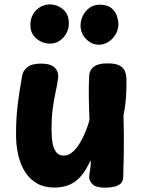

<svg xmlns="http://www.w3.org/2000/svg" viewBox="-20 -839 653 872"><path d="M226.9 12.8Q181.8 12.8 148.9 -5.6Q116.1 -24 94.7 -56.8Q73.3 -89.7 63.1 -133.8Q52.8 -178 52.8 -228.6Q52.8 -304.6 61 -368.5Q69.2 -432.4 80.8 -496.4Q84.3 -517.4 104.1 -533.8Q123.8 -550.2 167.2 -550.2Q210.6 -550.2 229.2 -531.2Q247.8 -512.1 243.9 -482.8Q238.2 -446.1 230.9 -412.7Q223.7 -379.2 218.8 -340.6Q214 -302 214 -249.1Q214.2 -213.2 219.2 -187.1Q224.2 -160.9 236.3 -146.6Q248.4 -132.3 268.8 -132.3Q290.1 -132.3 308.1 -147.3Q326 -162.2 340.8 -186.1Q355.6 -209.9 367.3 -238.4Q379.1 -266.9 386.3 -293.8Q383.9 -350 383.3 -403.7Q382.8 -457.4 385.3 -498.6Q387.1 -520.9 406.4 -536.1Q425.8 -551.2 468.1 -551.2Q506 -551.2 524.2 -540.8Q542.3 -530.3 548.3 -513.1Q554.3 -495.8 554.3 -475.6Q554.6 -459.3 554.2 -440.2Q553.8 -421 552.4 -400.2Q551 -379.4 548.1 -358.1Q545.2 -336.8 541 -316Q543.4 -216.3 542.3 -151.4Q541.2 -86.4 539.7 -36.3Q539.4 -9.4 517.9 1.9Q496.3 13.3 455.3 13.3Q416.1 13.3 400.6 -2Q385.1 -17.3 385.1 -33.1Q385.1 -42.9 387 -54.1Q388.9 -65.2 390.8 -79.6Q392.7 -93.9 391.9 -112Q383.1 -92.9 370.8 -71.3Q358.4 -49.8 339.8 -30.5Q321.2 -11.2 293.7 0.8Q266.1 12.8 226.9 12.8ZM208.1 -640.9Q172.8 -640.9 145.4 -663.7Q118 -686.4 118 -724.9Q118 -754.8 131 -775.8Q144 -796.9 164.2 -807.9Q184.3 -819 205 -819Q239 -819 265.8 -797.2Q292.7 -775.4 292.7 -732.6Q292.7 -708.3 281.1 -687.1Q269.4 -665.9 250 -653.4Q230.6 -640.9 208.1 -640.9ZM428.6 -635.9Q396.8 -635.9 371.3 -661.4Q345.8 -686.9 345.8 -723.6Q345.8 -745 355.9 -766.7Q366 -788.3 385.7 -802.9Q405.4 -817.6 432.6 -817.6Q468.8 -817.6 487.2 -801.2Q505.6 -784.8 511.6 -764.3Q517.7 -743.9 517.7 -729.4Q517.7 -704.7 505.2 -683.1Q492.7 -661.6 472.2 -648.7Q451.8 -635.9 428.6 -635.9Z"/></svg>

Font: Playpen Sans Hebrew
Style: Regular
Weight: 400
Designer: Tom Grace, Laura Meseguer, Veronika Burian, José Scaglione
Foundry: TypeTogether
Version: Version 2.000